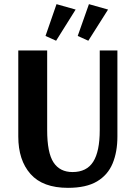

<svg xmlns="http://www.w3.org/2000/svg" viewBox="-20 -893 654 924"><path d="M250 -697 199 -720 252 -873 344 -847ZM405 -697 354 -720 408 -873 500 -847ZM307 11Q186 11 127 -55.5Q68 -122 68 -236V-650H207V-267Q207 -158 237.5 -111.5Q268 -65 329 -65Q397 -65 428.5 -114.5Q460 -164 460 -267V-650H545V-236Q545 -162 522 -106.5Q499 -51 447 -20Q395 11 307 11Z"/></svg>

Font: Arsenal SC
Style: Bold
Weight: 700
Designer: Andrij Shevchenko
Foundry: Stairsfor
Version: Version 2.001; ttfautohint (v1.8.4.7-5d5b)